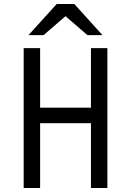

<svg xmlns="http://www.w3.org/2000/svg" viewBox="-20 -941 656 961"><path d="M98.5 0V-700H180.8V-402H435.2V-700H517.5V0H435.2V-324.5H180.8V0ZM122.5 -765 263.8 -921H352L493 -765H417.8L307.8 -860L197.8 -765Z"/></svg>

Font: Overpass Mono Light
Style: Regular
Weight: 300
Monospace: yes
Designer: Delve Withrington, Dave Bailey
Foundry: Delve Fonts LLC
Version: Version 4.000